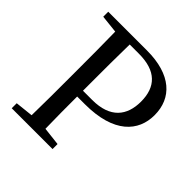

<svg xmlns="http://www.w3.org/2000/svg" viewBox="-193 -882 1031 1031"><g transform="rotate(45 322.5 -366.5)"><path d="M325 -690C456 -690 515 -627 515 -516C515 -410 460 -337 323 -337H253V-393C253 -493 253 -593 255 -690ZM311 -293C532 -293 618 -394 618 -516C618 -646 527 -733 343 -733H49V-695L151 -684C153 -588 153 -491 153 -393V-339C153 -241 153 -145 151 -49L49 -38V0H359V-38L255 -50C253 -133 253 -212 253 -293Z"/></g></svg>

Font: Source Han Serif JP Medium
Style: Regular
Weight: 500
Designer: Ryoko NISHIZUKA 西塚涼子 (kana & ideographs); Frank Grießhammer (Latin, Greek & Cyrillic); Wenlong ZHANG 张文龙 (bopomofo); San
Foundry: Adobe Systems Incorporated
Version: Version 1.001;PS 1.001;hotconv 16.6.54;makeotf.lib2.5.65590